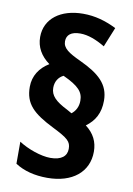

<svg xmlns="http://www.w3.org/2000/svg" viewBox="-86 -817 606 875"><g transform="rotate(10 216.5 -379.5)"><path d="M45 -392C45 -313 86 -275 182 -227C254 -191 269 -178 269 -144C269 -111 245 -89 193 -89C150 -89 87 -111 46 -138V-36C86 -10 136 3 195 3C311 3 384 -57 384 -151C384 -197 366 -233 327 -263C367 -292 389 -331 389 -388C389 -464 341 -506 251 -548C195 -574 167 -592 167 -624C167 -654 188 -671 230 -671C266 -671 305 -656 345 -632L382 -723C331 -748 283 -762 227 -762C124 -762 52 -709 52 -624C52 -577 74 -539 115 -509C72 -483 45 -443 45 -392ZM151 -406C151 -435 165 -457 188 -468C262 -434 283 -409 283 -369C283 -341 271 -320 253 -306L230 -319C176 -346 151 -370 151 -406Z"/></g></svg>

Font: Noto Sans Arabic UI Cn
Style: Bold
Weight: 700
Width: 3
Designer: Monotype Design Team, Nadine Chahine and Nizar Qandah
Foundry: Monotype Imaging Inc.
Version: Version 2.010